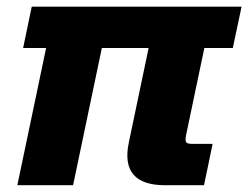

<svg xmlns="http://www.w3.org/2000/svg" viewBox="-20 -547 733 567"><path d="M31.2 0 116.2 -405.3H48.3L73.7 -527.3H693.4L667.5 -405.3H583.5L529.8 -149.4Q526.4 -132.8 529.5 -127.4Q532.7 -122.1 547.9 -122.1H607.9L582.5 0H467.8Q334 0 360.4 -126L418.9 -405.3H280.8L195.8 0Z"/></svg>

Font: Schibsted Grotesk ExtraBold
Style: Italic
Weight: 800
Italic angle: -12°
Designer: Bakken & Baeck AS, Henrik Kongsvoll
Foundry: Schibsted ASA
Version: Version 1.100; ttfautohint (v1.8.4.7-5d5b);gftools[0.9.25]